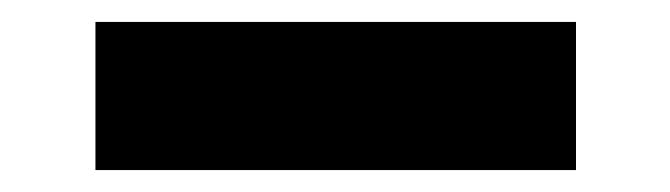

<svg xmlns="http://www.w3.org/2000/svg" viewBox="-20 -777 611 175"><path d="M67 -622V-757H505V-622Z"/></svg>

Font: Panamera Black
Style: Regular
Weight: 900
Designer: Bastien Sozeau
Foundry: NBR — Bastien Sozeau
Version: Version 3.002; ttfautohint (v1.8.4.7-5d5b);gftools[0.9.33]